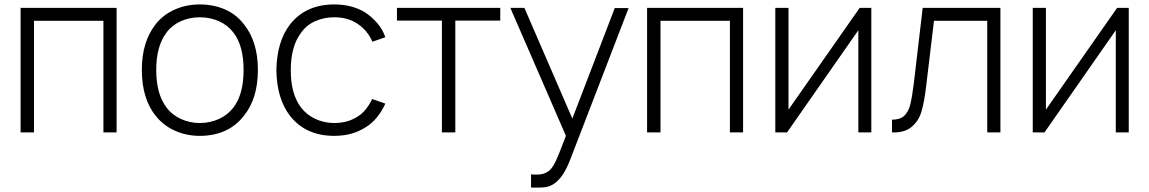

<svg xmlns="http://www.w3.org/2000/svg" viewBox="-20 -598 5190 867"><path d="M506.5 0H447V-504H133.5V0H73V-562.5H506.5Z M682 -76Q620.5 -154 620.5 -282.5Q620.5 -408.5 682 -487.5Q716.5 -531.5 769 -554.8Q821.5 -578 882 -578Q944 -578 995.8 -555.5Q1047.5 -533 1082 -487.5Q1144.5 -410 1144.5 -282.5Q1144.5 -153.5 1082 -76Q1046 -29.5 995.5 -7Q945 15.5 882 15.5Q821.5 15.5 769.8 -7.8Q718 -31 682 -76ZM1034 -451Q1008.5 -484.5 968.8 -502.2Q929 -520 882 -520Q859.5 -520 837.8 -515.5Q816 -511 796.5 -502.2Q777 -493.5 760.5 -480.5Q744 -467.5 732 -451Q685.5 -390 685.5 -282.5Q685.5 -173 732 -112.5Q744 -96 760.5 -83Q777 -70 796.5 -61Q816 -52 837.8 -47.2Q859.5 -42.5 882 -42.5Q928.5 -42.5 968.5 -60.8Q1008.5 -79 1034 -112.5Q1080 -172 1080 -282.5Q1080 -391.5 1034 -451Z M1661.5 -409.5Q1651 -435 1632.8 -456.5Q1614.5 -478 1593 -491.5Q1550 -520 1489.5 -520Q1442.5 -520 1403 -502.2Q1363.5 -484.5 1339.5 -450Q1293 -389 1293 -281Q1293 -173 1339.5 -112.5Q1365 -79 1404.5 -60.8Q1444 -42.5 1489.5 -42.5Q1549 -42.5 1594 -71Q1634 -95.5 1660.5 -151L1720 -130Q1686.5 -57.5 1632.5 -24Q1572 15.5 1489.5 15.5Q1360.5 15.5 1289.5 -75Q1230 -152.5 1228 -281Q1230 -410 1289.5 -487.5Q1360.5 -578 1489.5 -578Q1568.5 -578 1628 -542.5Q1659.5 -521.5 1684 -493Q1708.5 -464.5 1720 -430Z M2239 -505H2036V0H1975.5V-505H1772.5V-562.5H2239Z M2818.5 -561.5 2556 120Q2539.5 162.5 2522.5 188.5Q2505.5 214.5 2484.5 230Q2464.5 244 2443.5 247Q2433.5 248.5 2417 249Q2400.5 249.5 2378 249V189.5L2402 190.5Q2419.5 190.5 2432 187Q2444.5 183.5 2457 175Q2474 161.5 2487.5 134Q2501 106.5 2535.5 15.5L2284.5 -562.5H2348L2564.5 -62.5L2756 -561.5Z M3335.5 0H3276V-504H2962.5V0H2902V-562.5H3335.5Z M3914.5 0H3856V-461.5L3534 0H3481V-562.5H3540.5V-103L3862 -562.5H3914.5Z M4497.5 -562.5V0H4438V-504H4197.5L4162 -207.5Q4154.5 -141.5 4141.5 -96Q4129 -52 4096.5 -25Q4064.5 2 4008 0V-57.5Q4044 -57.5 4063 -75Q4081.5 -92 4090 -124Q4094 -140 4098 -163.2Q4102 -186.5 4106 -217.5L4146.5 -562.5Z M5077 0H5018.5V-461.5L4696.5 0H4643.5V-562.5H4703V-103L5024.5 -562.5H5077Z"/></svg>

Font: Russisch Sans Light
Style: Regular
Weight: 300
Designer: Michael Sharanda (font) & Cristiano Sobral (main changes)
Foundry: Michael Sharanda
Version: Version 2.00;September 8, 2020;FontCreator 13.0.0.2681 64-bi